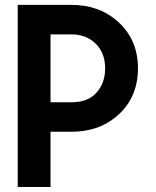

<svg xmlns="http://www.w3.org/2000/svg" viewBox="-20 -752 626 772"><path d="M51.3 0V-732.4H266.6Q374 -732.4 446.8 -671.4Q534.7 -597.7 534.7 -477.5Q534.7 -355 445.8 -281.7Q374 -222.2 266.6 -222.2H183.1V0ZM266.6 -613.8H183.1V-340.8H266.6Q329.1 -340.8 362.3 -373.5Q402.8 -413.6 402.8 -477.1Q402.8 -541.5 361.3 -579.6Q324.2 -613.8 266.6 -613.8Z"/></svg>

Font: Consola Mono
Style: Bold
Weight: 700
Monospace: yes
Designer: Wojciech Kalinowski "wmk69" (wmk69@o2.pl)
Foundry: Wojciech Kalinowski "wmk69" (wmk69@o2.pl)
Version: Version 2.1.0